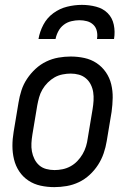

<svg xmlns="http://www.w3.org/2000/svg" viewBox="-20 -760 540 788"><path d="M203 8Q174 8 146.5 2Q119 -4 96.5 -19Q74 -34 59 -56.5Q44 -79 37.5 -106Q31 -133 31 -161.5Q31 -190 36 -219L56 -339Q60 -364 68 -389Q76 -414 91 -436.5Q106 -459 126 -477.5Q146 -496 170 -507.5Q194 -519 219.5 -523.5Q245 -528 270 -528Q299 -528 326.5 -522Q354 -516 376.5 -501Q399 -486 414.5 -463.5Q430 -441 436.5 -414Q443 -387 442.5 -358.5Q442 -330 438 -301L418 -181Q414 -156 405.5 -131Q397 -106 382.5 -83.5Q368 -61 348 -42.5Q328 -24 304 -12.5Q280 -1 254 3.5Q228 8 203 8ZM204 -62Q220 -62 237 -65.5Q254 -69 269.5 -77.5Q285 -86 297.5 -99Q310 -112 319 -127.5Q328 -143 333 -159.5Q338 -176 340 -192L360 -312Q363 -330 364 -347.5Q365 -365 362.5 -381.5Q360 -398 352.5 -413Q345 -428 332.5 -438.5Q320 -449 304 -453.5Q288 -458 270 -458Q254 -458 236.5 -454.5Q219 -451 204 -442.5Q189 -434 176 -421Q163 -408 154 -392.5Q145 -377 140.5 -360.5Q136 -344 133 -328L113 -208Q110 -190 109 -172.5Q108 -155 111 -138.5Q114 -122 121.5 -107Q129 -92 141 -81.5Q153 -71 169.5 -66.5Q186 -62 204 -62ZM138 -600Q143 -630 158 -658.5Q173 -687 199 -706Q225 -725 255.5 -732.5Q286 -740 316 -740Q346 -740 374.5 -732.5Q403 -725 422 -706Q441 -687 447 -658.5Q453 -630 448 -600H378Q381 -616 377.5 -632Q374 -648 363 -658.5Q352 -669 337 -673Q322 -677 306 -677Q290 -677 273 -673Q256 -669 242 -658.5Q228 -648 219.5 -632Q211 -616 208 -600Z"/></svg>

Font: Iosevka Term Curly Oblique
Style: Regular
Weight: 400
Italic angle: -9°
Designer: Belleve Invis
Foundry: Belleve Invis
Version: Version 32.3.0